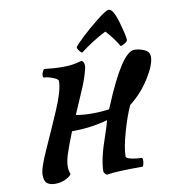

<svg xmlns="http://www.w3.org/2000/svg" viewBox="-99 -1015 1006 1112"><g transform="rotate(-10 404.5 -459.5)"><path d="M647 -710Q617 -762 574 -808Q495 -768 422 -712Q415 -712 405 -725.5Q395 -739 395 -746Q395 -753 442 -797.5Q489 -842 544 -885.5Q599 -929 615 -929Q641 -929 665 -845.5Q689 -762 689 -738Q688 -730 671.5 -720Q655 -710 647 -710ZM233 -31Q224 -16 196.5 -3Q169 10 137 10Q105 10 88.5 -3.5Q72 -17 72 -54.5Q72 -92 119 -195.5Q166 -299 213 -408Q260 -517 260 -572Q260 -584 230 -595.5Q200 -607 181 -607Q172 -607 172 -619.5Q172 -632 178.5 -644Q185 -656 188 -656Q203 -655 214.5 -653.5Q226 -652 240 -651Q268 -649 299 -649Q330 -649 352.5 -652.5Q375 -656 390.5 -660.5Q406 -665 409 -665Q412 -665 418 -656.5Q424 -648 424 -634.5Q424 -621 413.5 -586.5Q403 -552 392 -525Q381 -498 357 -443Q333 -388 322 -362Q362 -354 416 -354Q470 -354 517 -361Q522 -371 526 -381Q648 -675 720 -675Q749 -675 779 -662Q809 -649 809 -619Q809 -572 760.5 -495Q712 -418 642 -364Q613 -300 588.5 -212Q564 -124 564 -76Q564 -64 595.5 -57.5Q627 -51 652 -51Q665 -51 658 -15Q655 0 650 0Q490 0 440 10Q436 10 429 1.5Q422 -7 422 -12Q422 -84 468 -214Q488 -272 495 -301Q397 -273 284 -273Q250 -188 237 -146.5Q224 -105 224 -77Q224 -49 233 -31Z"/></g></svg>

Font: Clara
Style: Regular
Weight: 400
Designer: Proyecto DEMO
Foundry: Proyecto DEMO
Version: Version 1.002